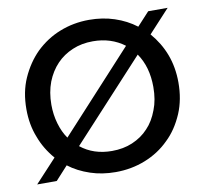

<svg xmlns="http://www.w3.org/2000/svg" viewBox="-79 -790 942 883"><g transform="rotate(-10 392.0 -348.5)"><path d="M747.1 -349.1Q747.1 -270 720.2 -206.1Q690.4 -136.7 644 -92.8Q596.2 -44.9 530.8 -19Q465.8 6.8 392.1 6.8Q328.6 6.8 274.9 -11.2Q217.3 -30.3 174.8 -63L117.2 0H25.9L126 -107.9Q82.5 -158.2 61 -216.8Q37.1 -276.4 37.1 -349.1Q37.1 -429.2 64.9 -492.2Q94.2 -558.1 141.1 -605Q191.9 -653.8 253.9 -678.2Q318.8 -704.1 392.1 -704.1Q455.1 -704.1 509.8 -686Q565.9 -667.5 609.9 -633.8L667 -695.8H757.8L659.2 -588.9Q702.1 -539.1 724.1 -481Q747.1 -420.4 747.1 -349.1ZM153.8 -349.1Q153.8 -303.2 166 -261.2Q178.7 -217.8 200.2 -188L539.1 -557.1Q476.6 -604 392.1 -604Q339.4 -604 296.9 -585.9Q252.9 -567.4 222.2 -535.2Q190.4 -502 171.9 -455.1Q153.8 -407.2 153.8 -349.1ZM246.1 -140.1Q306.2 -91.8 392.1 -91.8Q445.3 -91.8 487.8 -109.9Q532.7 -128.9 563 -162.1Q593.3 -193.4 611.8 -243.2Q629.9 -288.6 629.9 -349.1Q629.9 -442.9 585 -507.8Z"/></g></svg>

Font: PoppinsZ Medium
Style: Regular
Weight: 500
Designer: Ninad Kale (Devanagari), Jonny Pinhorn (Latin)
Foundry: Indian Type Foundry
Version: Version 3.002;FEAKit 1.0